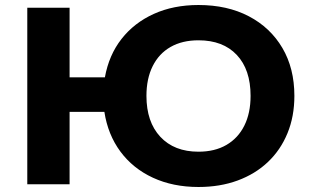

<svg xmlns="http://www.w3.org/2000/svg" viewBox="-20 -736 1259 767"><path d="M773 11Q671 11 591 -26Q511 -63 461 -130.5Q411 -198 397 -289H258V0H89V-705H258V-427H399Q415 -516 465.5 -580.5Q516 -645 594.5 -680.5Q673 -716 773 -716Q888 -716 974 -671Q1060 -626 1108 -544.5Q1156 -463 1156 -353Q1156 -271 1128.5 -204Q1101 -137 1050.5 -89Q1000 -41 929.5 -15Q859 11 773 11ZM773 -130Q838 -130 884.5 -157Q931 -184 956 -234Q981 -284 981 -353Q981 -458 926 -516.5Q871 -575 773 -575Q708 -575 661.5 -548.5Q615 -522 590 -472Q565 -422 565 -353Q565 -249 620.5 -189.5Q676 -130 773 -130Z"/></svg>

Font: Nunito Sans 10pt SemiExpanded ExtraBold
Style: Regular
Weight: 800
Width: 6
Designer: Vernon Adams
Foundry: Vernon Adams
Version: Version 3.101;gftools[0.9.27]